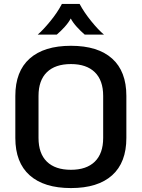

<svg xmlns="http://www.w3.org/2000/svg" viewBox="-20 -945 721 977"><path d="M58 -243V-457Q58 -582 131 -647Q204 -712 341 -712Q478 -712 550.5 -647Q623 -582 623 -457V-243Q623 -118 550.5 -53Q478 12 341 12Q204 12 131 -53Q58 -118 58 -243ZM505 -243V-457Q505 -536 462.5 -577.5Q420 -619 341 -619Q261 -619 218.5 -577.5Q176 -536 176 -457V-243Q176 -164 218.5 -122.5Q261 -81 341 -81Q420 -81 462.5 -122.5Q505 -164 505 -243ZM295 -925H385Q408 -882 444.5 -837Q481 -792 509 -769H411Q391 -786 371 -808Q351 -830 340 -851Q329 -830 309 -808Q289 -786 269 -769H172Q199 -792 235.5 -836.5Q272 -881 295 -925Z"/></svg>

Font: KoHo SemiBold
Style: Regular
Weight: 600
Designer: Cadson Demak & Katatrad Team
Foundry: Cadson Demak Co.,Ltd.
Version: Version 1.000; ttfautohint (v1.6)